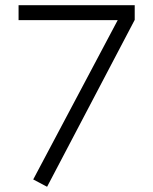

<svg xmlns="http://www.w3.org/2000/svg" viewBox="-20 -721 586 734"><path d="M495 -645 160 -7 107 -35 430 -644H51V-701H495Z"/></svg>

Font: SUIT Light
Style: Regular
Weight: 300
Designer: Sunn Youn; Korean Glyphs from Source Han Sans (Sandoll Communications; Soo-young Jang, Joo-yeon Kang)
Foundry: Sunn
Version: Version 1.006